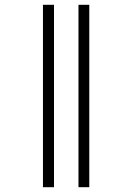

<svg xmlns="http://www.w3.org/2000/svg" viewBox="-20 -780 551 800"><path d="M307 0V-760H352V0ZM159 0V-760H205V0Z"/></svg>

Font: Noto Serif Display SemiCondensed Light
Style: Regular
Weight: 300
Width: 4
Designer: Monotype Design Team
Foundry: Monotype Imaging Inc.
Version: Version 2.009